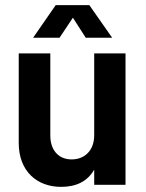

<svg xmlns="http://www.w3.org/2000/svg" viewBox="-20 -720 570 748"><path d="M218 8C278 8 321 -14 347 -59V0H469V-512H347V-193C347 -136 312 -99 259 -99C208 -99 176 -135 176 -192V-512H53V-163C53 -52 125 8 218 8ZM109 -573H212L264 -651L314 -573H417L328 -700H197Z"/></svg>

Font: Vanilla Cream
Style: Bold
Weight: 700
Designer: Jeremy Tribby, Jinavaṁso
Foundry: Tribby Type
Version: Version 1.422;Glyphs 3.1.2 (3151)